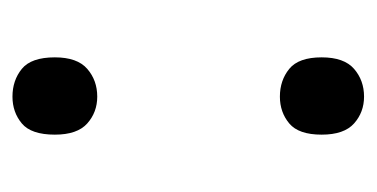

<svg xmlns="http://www.w3.org/2000/svg" viewBox="-168 -422 604 308"><g transform="rotate(-90 134.0 -268.0)"><path d="M72 -482Q72 -520 90 -535Q108 -550 133 -550Q159 -550 177.5 -535Q196 -520 196 -482Q196 -446 177.5 -430Q159 -414 133 -414Q108 -414 90 -430Q72 -446 72 -482ZM72 -54Q72 -91 90 -106Q108 -121 133 -121Q159 -121 177.5 -106Q196 -91 196 -54Q196 -18 177.5 -2Q159 14 133 14Q108 14 90 -2Q72 -18 72 -54Z"/></g></svg>

Font: Noto Sans Nushu
Style: Regular
Weight: 400
Designer: Lisa Huang
Foundry: Lisa Huang
Version: Version 1.003; ttfautohint (v1.8.4.7-5d5b)